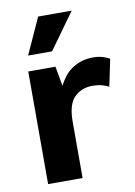

<svg xmlns="http://www.w3.org/2000/svg" viewBox="-81 -753 568 806"><g transform="rotate(-10 203.0 -350.0)"><path d="M58 0V-480H174L189 -396Q198 -414 211 -431.5Q224 -449 242 -462Q260 -475 283.5 -483Q307 -491 336 -491Q358 -491 376.5 -485.5Q395 -480 406 -473L382 -358Q371 -364 354 -369Q337 -374 312 -374Q266 -374 235.5 -344Q205 -314 205 -240V0ZM171 -546H69L139 -700H282Z"/></g></svg>

Font: Mukta ExtraBold
Style: Regular
Weight: 800
Designer: Girish Dalvi and Yashodeep Gholap
Foundry: Ek Type
Version: Version 2.538;PS 1.002;hotconv 16.6.51;makeotf.lib2.5.65220;